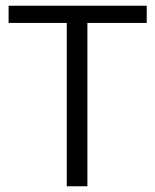

<svg xmlns="http://www.w3.org/2000/svg" viewBox="-20 -650 541 670"><path d="M492 -630V-570H285V0H213V-570H10V-630Z"/></svg>

Font: Mukta Vaani Light
Style: Regular
Weight: 300
Designer: Noopur Datye, Girish Dalvi, Yashodeep Gholap, Pallavi Karambelkar
Foundry: Ek Type
Version: Version 2.538;PS 1.000;hotconv 16.6.51;makeotf.lib2.5.65220;